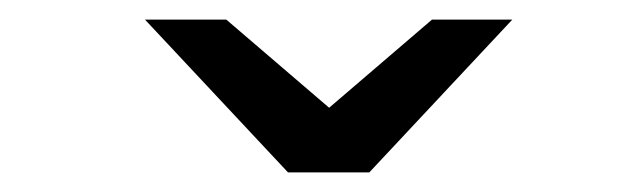

<svg xmlns="http://www.w3.org/2000/svg" viewBox="-20 -941 639 196"><path d="M274 -765 128 -921H211L316 -831L421 -921H503L357 -765Z"/></svg>

Font: Undotted
Style: Regular
Weight: 400
Designer: Delve Withrington, Dave Bailey, Thomas Jockin
Foundry: Delve Fonts LLC
Version: Version 4.000